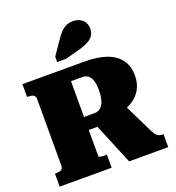

<svg xmlns="http://www.w3.org/2000/svg" viewBox="-169 -1117 1144 1250"><g transform="rotate(-20 402.5 -491.5)"><path d="M378 -319 510 0H781V-90H772Q761 -90 751 -93.5Q741 -97 732.5 -106.5Q724 -116 714 -134L602 -363ZM333 -100V-620H410Q436 -620 452 -607Q468 -594 476 -568.5Q484 -543 484 -506Q484 -464 475.5 -434Q467 -404 449.5 -388Q432 -372 404 -372H304V-282H457Q462 -286 464.5 -289Q467 -292 470.5 -295Q474 -298 478 -304Q563 -309 620.5 -335.5Q678 -362 707.5 -407Q737 -452 737 -513Q737 -578 705 -622Q673 -666 611.5 -688Q550 -710 460 -710H29V-621H40Q59 -621 72.5 -614Q86 -607 86 -585V-126Q86 -104 72.5 -97Q59 -90 40 -90H29V0H389V-90H378Q369 -90 360.5 -90.5Q352 -91 346 -92.5Q340 -94 336.5 -95.5Q333 -97 333 -100ZM355 -898 291 -805V-768H353L454 -795Q493 -806 518.5 -820Q544 -834 556 -854Q568 -874 568 -901Q568 -936 543.5 -959.5Q519 -983 478 -983Q449 -983 428 -972.5Q407 -962 389.5 -943Q372 -924 355 -898Z"/></g></svg>

Font: Roboto Serif Black
Style: Regular
Weight: 900
Designer: Greg Gazdowicz
Foundry: Commercial Type
Version: Version 1.008